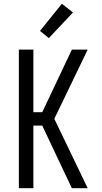

<svg xmlns="http://www.w3.org/2000/svg" viewBox="-20 -998 540 1018"><path d="M445 0H361L204 -332H157V0H80V-735H157V-403H204L361 -735H445L268 -368ZM239 -796 192 -834 308 -978 367 -932Z"/></svg>

Font: Moesevka
Style: Regular
Weight: 400
Monospace: yes
Designer: Belleve Invis
Foundry: Belleve Invis
Version: Version 32.5.0; ttfautohint (v1.8.4)